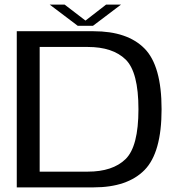

<svg xmlns="http://www.w3.org/2000/svg" viewBox="-20 -810 774 830"><path d="M52.5 0V-675H384.5Q531 -675 604.8 -600.2Q678.5 -525.5 678.5 -337.8Q678.5 -150 604.8 -75Q531 0 384.5 0ZM151.5 -68H359.5Q467 -68 522.8 -122.2Q578.5 -176.5 578.5 -338Q578.5 -499 522.8 -553Q467 -607 359.5 -607H151.5ZM316 -698.5 195 -790H259.5L349.5 -721L438.5 -790H503L382 -698.5Z"/></svg>

Font: Anybody ExtraExpanded
Style: Regular
Weight: 400
Width: 8
Designer: Tyler Finck
Foundry: Etcetera Type Company
Version: Version 1.010; ttfautohint (v1.8.3) -l 8 -r 50 -G 200 -x 14 